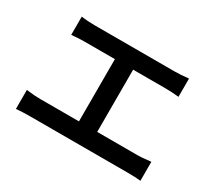

<svg xmlns="http://www.w3.org/2000/svg" viewBox="-126 -923 1253 1130"><g transform="rotate(30 500.0 -358.0)"><path d="M232 -684H778Q814 -684 870 -690V-566Q822 -571 778 -571H232Q183 -571 141 -566V-690Q182 -684 232 -684ZM435 -621H559V-82H435ZM173 -148H833Q859 -148 881 -151L923 -155V-26Q886 -30 833 -30H173Q121 -30 77 -26V-155Q133 -148 173 -148Z"/></g></svg>

Font: Merged Yaku Han JP SemiBold
Style: Regular
Weight: 600
Designer: Ryoko NISHIZUKA 西塚涼子 (kana, bopomofo & ideographs); Paul D. Hunt (Latin, Greek & Cyrillic); Sandoll Communications 산돌커뮤니
Foundry: Adobe
Version: Version 2.004